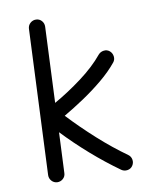

<svg xmlns="http://www.w3.org/2000/svg" viewBox="-83 -763 683 862"><g transform="rotate(-10 258.5 -332.5)"><path d="M451.7 21Q443.4 33.2 428.2 35.6Q413.1 38.1 400.4 29.3Q335.4 -17.1 272.7 -72Q210 -127 154.8 -185.1L146.5 0Q146 15.1 134.8 25.1Q123.5 35.2 107.9 34.7Q92.8 33.7 82.8 22.5Q72.8 11.2 73.2 -3.9L102.5 -666.5Q103.5 -681.6 114.7 -691.7Q126 -701.7 141.1 -701.2Q156.2 -700.7 166.3 -689.5Q176.3 -678.2 175.8 -662.6L160.6 -317.9Q224.6 -354 287.6 -401.1Q350.6 -448.2 391.1 -497.6Q400.9 -508.8 416 -510.7Q431.2 -512.7 442.9 -502.9Q454.1 -493.2 456.1 -477.8Q458 -462.4 448.2 -450.7Q418 -413.6 375.2 -378.2Q332.5 -342.8 285.4 -311.3Q238.3 -279.8 192.9 -253.4Q249.5 -192.9 314.2 -134.5Q378.9 -76.2 443.4 -30.3Q455.6 -21.5 458 -6.6Q460.4 8.3 451.7 21Z"/></g></svg>

Font: Mikhak-FD Regular
Style: FD-Regular
Weight: 400
Designer: Amin Abedi
Version: Version 3.2